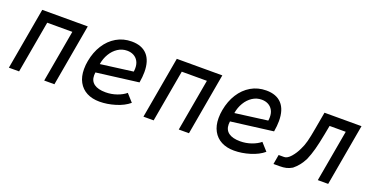

<svg xmlns="http://www.w3.org/2000/svg" viewBox="-32 -1080 3064 1609"><g transform="rotate(20 1500.0 -275.0)"><path d="M146 -551H552L455 0H364L446 -464H222L140 0H49Z M644.5 -205Q644.5 -242 651.5 -278.5Q666.5 -361 706.5 -424.2Q746.5 -487.5 807.2 -523Q868 -558.5 943 -558.5Q1033.5 -558.5 1081.2 -506.5Q1129 -454.5 1129 -353.5Q1129 -310.5 1120 -258.5L744 -210.5Q742 -198.5 742 -184.5Q742 -134.5 777.2 -108.8Q812.5 -83 880 -83Q932 -83 980 -100Q1028 -117 1058 -142.5L1118 -75.5Q1072 -36.5 999.5 -14.2Q927 8 858.5 8Q793 8 745 -17Q697 -42 670.8 -89.8Q644.5 -137.5 644.5 -205ZM1046 -358.5Q1046 -394.5 1031.5 -420.2Q1017 -446 991.5 -459.5Q966 -473 933 -473Q888 -473 850.5 -448.5Q813 -424 788 -382.2Q763 -340.5 754.5 -289L1043.5 -327Q1046 -341 1046 -358.5Z M1346 -551H1752L1655 0H1564L1646 -464H1422L1340 0H1249Z M1844.5 -205Q1844.5 -242 1851.5 -278.5Q1866.5 -361 1906.5 -424.2Q1946.5 -487.5 2007.2 -523Q2068 -558.5 2143 -558.5Q2233.5 -558.5 2281.2 -506.5Q2329 -454.5 2329 -353.5Q2329 -310.5 2320 -258.5L1944 -210.5Q1942 -198.5 1942 -184.5Q1942 -134.5 1977.2 -108.8Q2012.5 -83 2080 -83Q2132 -83 2180 -100Q2228 -117 2258 -142.5L2318 -75.5Q2272 -36.5 2199.5 -14.2Q2127 8 2058.5 8Q1993 8 1945 -17Q1897 -42 1870.8 -89.8Q1844.5 -137.5 1844.5 -205ZM2246 -358.5Q2246 -394.5 2231.5 -420.2Q2217 -446 2191.5 -459.5Q2166 -473 2133 -473Q2088 -473 2050.5 -448.5Q2013 -424 1988 -382.2Q1963 -340.5 1954.5 -289L2243.5 -327Q2246 -341 2246 -358.5Z M2423.5 -85.5H2472.5Q2500.5 -85.5 2531.2 -120.5Q2562 -155.5 2583 -201.5Q2600.5 -235.5 2612 -279.2Q2623.5 -323 2637 -401L2663.5 -550H2993.5L2896.5 0H2804L2885.5 -460.5H2741.5L2726 -379Q2710 -294.5 2694.8 -238.8Q2679.5 -183 2660 -138Q2641.5 -101 2620 -74.5Q2598.5 -48 2573 -27.5Q2547 -12 2521.8 -6Q2496.5 0 2460.5 0H2408.5Z"/></g></svg>

Font: JuliaMono Medium
Style: Italic
Weight: 500
Italic angle: -9°
Monospace: yes
Designer: cormullion
Foundry: corm
Version: Version 0.054; ttfautohint (v1.8.4)